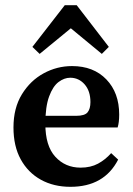

<svg xmlns="http://www.w3.org/2000/svg" viewBox="-20 -709 514 741"><path d="M252 12Q187 12 137.5 -15.5Q88 -43 60 -94Q32 -145 32 -217Q32 -292 64.5 -345Q97 -398 148.5 -426Q200 -454 258 -454Q341 -454 390.5 -402.5Q440 -351 440 -267Q440 -236 434 -217H83V-262H274Q307 -262 318 -275.5Q329 -289 329 -315Q329 -358 306.5 -383.5Q284 -409 251 -409Q228 -409 206 -392.5Q184 -376 169.5 -336.5Q155 -297 155 -231Q155 -146 193.5 -104Q232 -62 291 -62Q330 -62 358.5 -77.5Q387 -93 409 -118L436 -93Q382 12 252 12ZM373 -501 212 -634H295L133 -501L105 -528L230 -689H276L400 -528Z"/></svg>

Font: Lisu Bosa ExtraBold
Style: Regular
Weight: 800
Designer: David Morse, Annie Olsen, Victor Gaultney, Frank Grießhammer (Latin)
Foundry: SIL International
Version: Version 2.000